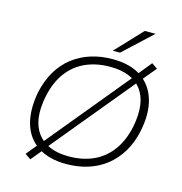

<svg xmlns="http://www.w3.org/2000/svg" viewBox="-136 -1061 1155 1221"><g transform="rotate(15 441.5 -450.5)"><path d="M402 8Q286 8 213 -41Q140 -90 114.5 -178Q89 -266 111 -385Q129 -467 165.5 -528.5Q202 -590 255.5 -631Q309 -672 374.5 -692.5Q440 -713 516 -713Q633 -713 705 -664Q777 -615 803.5 -527Q830 -439 806 -320Q789 -238 751.5 -176.5Q714 -115 661.5 -74Q609 -33 543 -12.5Q477 8 402 8ZM404 -43Q493 -43 563.5 -74Q634 -105 683 -169.5Q732 -234 753 -333Q784 -493 721 -577.5Q658 -662 513 -662Q425 -662 354 -631Q283 -600 234.5 -536Q186 -472 165 -373Q133 -214 197 -128.5Q261 -43 404 -43ZM174 38 136 12 205 -72 230 -100 675 -640 695 -667 765 -753 803 -727 733 -643 710 -615 264 -75 245 -48ZM502 -765 666 -939H737L550 -765Z"/></g></svg>

Font: Nunito Sans 7pt SemiExpanded ExtraLight
Style: Italic
Weight: 250
Width: 6
Italic angle: -9°
Designer: Vernon Adams
Foundry: Vernon Adams
Version: Version 3.101;gftools[0.9.27]